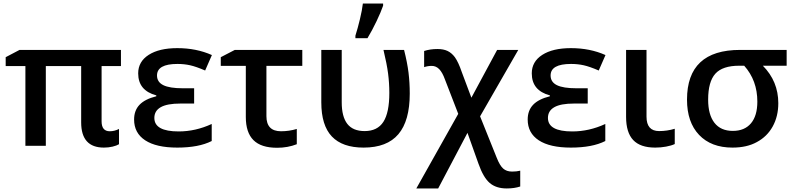

<svg xmlns="http://www.w3.org/2000/svg" viewBox="-20 -821 4471 1081"><path d="M552 -138V-449H661V-540H90L12 -499V-449H123V0H238V-449H437V-132Q437 10 565 10Q591 10 614 4.5Q637 -1 650 -9V-95Q625 -82 598 -82Q552 -82 552 -138Z M864 -396Q864 -461 979 -461Q1017 -461 1050.5 -453.5Q1084 -446 1135 -424L1173 -511Q1086 -550 978 -550Q876 -550 817 -512Q758 -474 758 -408Q758 -311 860 -284V-279Q796 -263 765.5 -231Q735 -199 735 -148Q735 -72 797.5 -31Q860 10 978 10Q1099 10 1172 -27V-123Q1081 -81 986 -81Q849 -81 849 -157Q849 -197 885 -217.5Q921 -238 996 -238H1073V-324H1009Q935 -324 899.5 -341.5Q864 -359 864 -396Z M1682 -540H1302L1223 -499V-450H1364V-162Q1364 -75 1407 -32Q1450 11 1540 11Q1600 11 1651 -9V-95Q1608 -82 1562 -82Q1480 -82 1480 -167V-450H1682Z M2049 -606Q2075 -649 2100 -701.5Q2125 -754 2137 -789V-801H2023Q2019 -765 2006.5 -713Q1994 -661 1981 -620V-606ZM2287 -294Q2287 -356 2280 -412.5Q2273 -469 2255 -540H2139Q2158 -461 2165 -407Q2172 -353 2172 -298Q2172 -187 2138.5 -135Q2105 -83 2033 -83Q1967 -83 1935.5 -123.5Q1904 -164 1904 -245V-540H1789V-245Q1789 -115 1848.5 -52.5Q1908 10 2027 10Q2159 10 2223 -65.5Q2287 -141 2287 -294Z M2368 -534V-443Q2388 -450 2411 -450Q2435 -450 2453 -431.5Q2471 -413 2485 -374L2560 -180L2324 240H2447L2612 -73L2674 101Q2701 178 2737 209Q2773 240 2833 240Q2876 240 2909 229V140Q2889 145 2863 145Q2832 145 2813 128Q2794 111 2777 68L2683 -166L2898 -540H2779L2634 -271L2580 -415Q2561 -471 2541 -499Q2523 -523 2500 -534Q2477 -545 2443 -545Q2402 -545 2368 -534Z M3080 -396Q3080 -461 3195 -461Q3233 -461 3266.5 -453.5Q3300 -446 3351 -424L3389 -511Q3302 -550 3194 -550Q3092 -550 3033 -512Q2974 -474 2974 -408Q2974 -311 3076 -284V-279Q3012 -263 2981.5 -231Q2951 -199 2951 -148Q2951 -72 3013.5 -31Q3076 10 3194 10Q3315 10 3388 -27V-123Q3297 -81 3202 -81Q3065 -81 3065 -157Q3065 -197 3101 -217.5Q3137 -238 3212 -238H3289V-324H3225Q3151 -324 3115.5 -341.5Q3080 -359 3080 -396Z M3505 -163Q3505 -75 3545 -32.5Q3585 10 3669 10Q3700 10 3730 4.5Q3760 -1 3779 -10V-96Q3736 -83 3691 -83Q3620 -83 3620 -164V-540H3505Z M4275 -451H4409V-540H4147Q3848 -540 3848 -260Q3848 -133 3916 -61.5Q3984 10 4104 10Q4185 10 4241 -21Q4299 -52 4330.5 -109Q4362 -166 4362 -240Q4362 -363 4275 -451ZM4142 -451H4170Q4244 -368 4244 -249Q4244 -169 4208 -126.5Q4172 -84 4106 -84Q4038 -84 4002.5 -129.5Q3967 -175 3967 -260Q3967 -361 4007.5 -406Q4048 -451 4142 -451Z"/></svg>

Font: OpenSansMMV
Style: Semibold
Weight: 600
Designer: Steve Matteson
Foundry: Ascender Corporation
Version: Version 6.000